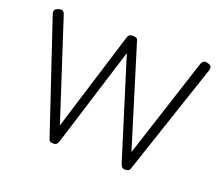

<svg xmlns="http://www.w3.org/2000/svg" viewBox="-115 -860 1201 1036"><g transform="rotate(20 485.5 -341.5)"><path d="M278 6Q269 6 263.5 4Q258 2 255 -2.5Q252 -7 250 -15L38 -647Q33 -662 36.5 -670.5Q40 -679 56 -684Q67 -688 74 -687.5Q81 -687 86 -682Q91 -677 94 -667L279 -98L454 -664Q457 -673 460.5 -678Q464 -683 470 -685Q476 -687 484 -687Q494 -687 500 -685Q506 -683 509.5 -679.5Q513 -676 514 -669L691 -95L876 -665Q880 -677 885 -682.5Q890 -688 898 -689Q906 -690 917 -686Q927 -683 931.5 -678.5Q936 -674 936 -666.5Q936 -659 932 -647L720 -14Q718 -7 714.5 -2.5Q711 2 705.5 4Q700 6 692 6Q684 6 678.5 4Q673 2 669.5 -3.5Q666 -9 663 -17L485 -588L307 -17Q304 -9 300.5 -3.5Q297 2 291.5 4Q286 6 278 6Z"/></g></svg>

Font: Fredoka Light Light
Style: Regular
Weight: 300
Version: Version 2.001